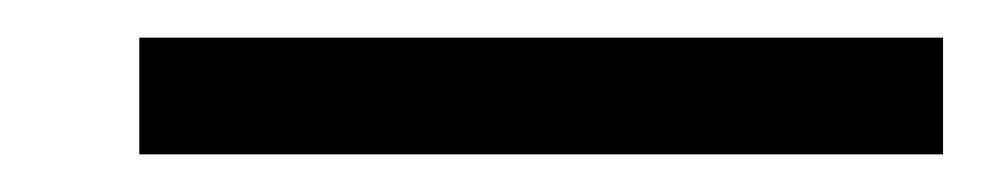

<svg xmlns="http://www.w3.org/2000/svg" viewBox="-20 -69 532 102"><path d="M54 -49H481V13H54Z"/></svg>

Font: IBM 3270 Semi-Condensed
Style: Condensed
Weight: 400
Monospace: yes
Version: Version 2.3.1